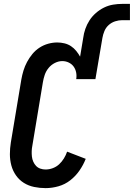

<svg xmlns="http://www.w3.org/2000/svg" viewBox="-20 -962 690 990"><path d="M215 8Q185 8 156 2Q127 -4 103 -19Q79 -34 62.5 -57.5Q46 -81 38.5 -109Q31 -137 31 -167Q31 -197 36 -228L90 -552Q94 -575 101 -598Q108 -621 119.5 -642.5Q131 -664 147 -683.5Q163 -703 184 -716.5Q205 -730 228.5 -736.5Q252 -743 275 -743Q294 -743 312.5 -738.5Q331 -734 346 -724Q361 -714 372.5 -700Q384 -686 393 -670L409 -766Q412 -790 420 -813Q428 -836 441.5 -857Q455 -878 474.5 -895Q494 -912 516.5 -923Q539 -934 563 -938Q587 -942 611 -942H650V-858H610Q592 -858 573.5 -852Q555 -846 540.5 -833Q526 -820 518.5 -802Q511 -784 508 -766L472 -554H373Q376 -572 372.5 -589Q369 -606 359.5 -619Q350 -632 334.5 -639.5Q319 -647 301 -647Q282 -647 263 -637.5Q244 -628 230.5 -611.5Q217 -595 210.5 -575.5Q204 -556 201 -537L147 -212Q144 -197 143.5 -183Q143 -169 144.5 -155Q146 -141 151.5 -128.5Q157 -116 166 -106.5Q175 -97 188 -92.5Q201 -88 215 -88Q234 -88 252.5 -95Q271 -102 285 -115Q299 -128 309.5 -145Q320 -162 326 -180L422 -143Q410 -112 390 -83Q370 -54 342.5 -32.5Q315 -11 281.5 -1.5Q248 8 215 8Z"/></svg>

Font: Iosevka Curly Slab
Style: Bold Italic
Weight: 700
Italic angle: -9°
Monospace: yes
Designer: Belleve Invis
Foundry: Belleve Invis
Version: Version 22.1.2; ttfautohint (v1.8.4)